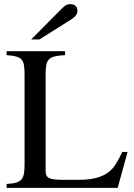

<svg xmlns="http://www.w3.org/2000/svg" viewBox="-20 -910 651 930"><path d="M131 -719H171L325 -816C346 -829 355 -842 355 -858C355 -878 342 -890 320 -890C305 -890 296 -885 278 -867ZM598 -174H572C556 -139 543 -117 530 -100C496 -57 442 -39 361 -39H291C218 -39 201 -46 201 -84V-548C201 -625 213 -638 295 -643V-662H12V-643C90 -637 99 -623 99 -546V-115C99 -39 86 -23 12 -19V0H550Z"/></svg>

Font: STIX Math
Style: Regular
Weight: 400
Designer: MicroPress Inc., with final additions and corrections provided by Coen Hoffman, Elsevier (retired)
Version: Version 1.1.0